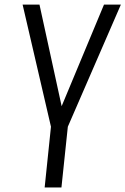

<svg xmlns="http://www.w3.org/2000/svg" viewBox="-20 -830 555 850"><path d="M177.7 0 205.6 -269 80.1 -809.6H154.8L252.9 -359.9L440.4 -809.6H515.1L280.3 -269L252 0Z"/></svg>

Font: Oswald
Style: Light
Weight: 300
Designer: Vernon Adams
Foundry: Vernon Adams
Version: 3.0; ttfautohint (v0.95.6-bc232) -l 8 -r 50 -G 200 -x 0 -w "